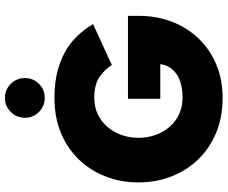

<svg xmlns="http://www.w3.org/2000/svg" viewBox="-92 -822 926 781"><g transform="rotate(-90 370.5 -431.0)"><path d="M359.5 -373H697V-329Q697 -257 673.5 -195.2Q650 -133.5 605.8 -86.8Q561.5 -40 500 -14Q438.5 12 363 12Q284.5 12 221.5 -14.2Q158.5 -40.5 113.2 -87.2Q68 -134 43.8 -196.2Q19.5 -258.5 19.5 -330.5Q19.5 -402 43.8 -464.2Q68 -526.5 113.2 -573.2Q158.5 -620 221.5 -646Q284.5 -672 363 -672Q430.5 -672 481 -657.2Q531.5 -642.5 566.8 -619Q602 -595.5 625.5 -567.8Q649 -540 663.5 -515L497 -438.5Q480.5 -466 449.5 -488Q418.5 -510 363 -510Q326.5 -510 296.8 -495.8Q267 -481.5 245.5 -456.8Q224 -432 212.5 -399.5Q201 -367 201 -330.5Q201 -293.5 212.5 -261Q224 -228.5 245.5 -203.8Q267 -179 296.8 -165Q326.5 -151 363 -151Q393 -151 417.5 -157Q442 -163 459.5 -175Q477 -187 487.5 -203.8Q498 -220.5 500.5 -241.5H359.5ZM363.5 -711.5Q329.5 -711.5 306 -735.2Q282.5 -759 282.5 -792Q282.5 -825.5 306 -849.5Q329.5 -873.5 363.5 -873.5Q397 -873.5 420.5 -849.5Q444 -825.5 444 -792Q444 -758.5 420.5 -735Q397 -711.5 363.5 -711.5Z"/></g></svg>

Font: League Spartan Thin ExtraBold
Style: Regular
Weight: 800
Version: Version 2.002